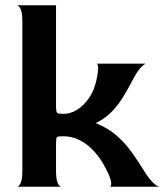

<svg xmlns="http://www.w3.org/2000/svg" viewBox="-20 -710 626 730"><path d="M45 0Q52 0 58.5 -14Q65 -28 65 -60V-630Q65 -662 58.5 -675.5Q52 -689 45 -690H193V-308Q193 -286 197 -281.5Q201 -277 221 -277Q247 -277 272 -292Q297 -307 317.5 -336Q338 -365 347 -407Q354 -440 353 -454Q352 -468 347 -468H536Q530 -468 516.5 -454.5Q503 -441 485 -407Q464 -366 443.5 -334Q423 -302 399 -279.5Q375 -257 344 -242Q391 -223 423.5 -194.5Q456 -166 481 -131Q506 -96 528 -60Q548 -28 563.5 -14Q579 0 586 0H398Q404 -1 402.5 -17Q401 -33 382 -70Q363 -107 338 -134.5Q313 -162 283 -177Q253 -192 221 -192Q200 -192 196.5 -188.5Q193 -185 193 -162V-60Q193 -28 199.5 -14Q206 0 213 0Z"/></svg>

Font: Red Rose SemiBold
Style: Regular
Weight: 600
Designer: Jaikishan Patel
Version: Version 2.000